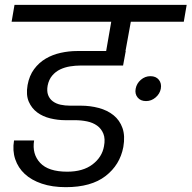

<svg xmlns="http://www.w3.org/2000/svg" viewBox="-20 -760 792 794"><path d="M584 -342Q561 -342 549 -357Q537 -372 541 -393Q545 -415 562.5 -430Q580 -445 602 -445Q625 -445 637 -430Q649 -415 645 -393Q641 -372 623.5 -357Q606 -342 584 -342ZM40 -740H752L740 -670H521L499 -549H500L489 -489H313Q292 -489 270 -485.5Q248 -482 229 -473Q210 -464 196 -447.5Q182 -431 177 -406Q173 -383 179 -367Q185 -351 198.5 -341Q212 -331 230.5 -327Q249 -323 270 -323H314Q353 -323 388.5 -313.5Q424 -304 449.5 -283.5Q475 -263 486.5 -230.5Q498 -198 490 -152Q476 -78 416.5 -32Q357 14 252 14Q196 14 153 -0.5Q110 -15 82.5 -40.5Q55 -66 43 -101.5Q31 -137 38 -179H121Q112 -123 146 -86.5Q180 -50 258 -50Q323 -50 362.5 -80Q402 -110 410 -155Q416 -186 407.5 -207Q399 -228 381.5 -240.5Q364 -253 340 -258Q316 -263 289 -263H249Q219 -263 188 -270.5Q157 -278 134 -295Q111 -312 99 -339.5Q87 -367 94 -408Q101 -447 121 -474Q141 -501 169 -517.5Q197 -534 231 -541.5Q265 -549 299 -549H419L440 -670H28Z"/></svg>

Font: SVN-Poppins
Style: Italic
Weight: 400
Italic angle: -10°
Designer: Ninad Kale (Devanagari), Jonny Pinhorn (Latin)
Foundry: Indian Type Foundry
Version: Version 3.002 2017; ttfautohint (v1.8.3)